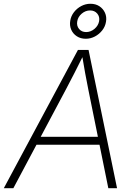

<svg xmlns="http://www.w3.org/2000/svg" viewBox="-41 -990 704 1010"><path d="M-21 0 369.1 -727.5H424.8L574.7 0H528.8L423.3 -520.5Q415.5 -559.1 407 -605.2Q398.4 -651.4 389.2 -708H401.9Q374 -652.3 350.8 -606.2Q327.6 -560.1 306.2 -520.5L29.3 0ZM132.8 -228.5 140.1 -270.5H502.9L496.1 -228.5ZM410.2 -786.1Q383.3 -786.1 363.3 -799.1Q343.3 -812 333.7 -833.7Q324.2 -855.5 328.6 -881.3Q332.5 -905.8 348.1 -926Q363.8 -946.3 386.7 -958.3Q409.7 -970.2 434.6 -970.2Q461.9 -970.2 481.7 -957.3Q501.5 -944.3 511.2 -922.9Q521 -901.4 516.6 -875.5Q512.7 -850.6 496.8 -830.3Q481 -810.1 458.3 -798.1Q435.5 -786.1 410.2 -786.1ZM412.1 -821.3Q436 -821.3 456.1 -838.1Q476.1 -855 480.5 -878.9Q484.4 -902.3 470.5 -918.7Q456.5 -935.1 433.1 -935.1Q408.7 -935.1 388.9 -918.2Q369.1 -901.4 365.2 -877.4Q361.3 -854 375 -837.6Q388.7 -821.3 412.1 -821.3Z"/></svg>

Font: Inter 20pt ExtraLight
Style: Italic
Weight: 250
Italic angle: -9.3988°
Version: Version 4.001;git-66647c0bb